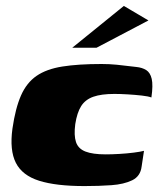

<svg xmlns="http://www.w3.org/2000/svg" viewBox="-20 -621 540 648"><path d="M265 7Q169 7 112 -11Q55 -29 33.5 -71.5Q12 -114 22 -187Q32 -256 51 -299Q70 -342 103.5 -365Q137 -388 190.5 -396.5Q244 -405 323 -405Q349 -405 374.5 -402.5Q400 -400 440 -395Q460 -393 473.5 -384.5Q487 -376 492 -355Q497 -334 491 -292Q481 -296 458.5 -298.5Q436 -301 411 -302.5Q386 -304 366 -304Q322 -304 295 -294.5Q268 -285 254 -263Q240 -241 234 -202Q229 -164 236.5 -141.5Q244 -119 268.5 -109.5Q293 -100 337 -100Q357 -100 383 -101.5Q409 -103 432 -106Q455 -109 466 -112L458 -59Q454 -26 426 -12.5Q398 1 356 4Q314 7 265 7ZM224 -460 398 -601 481 -552 306 -460Z"/></svg>

Font: Genos Black
Style: Italic
Weight: 900
Italic angle: -8°
Version: Version 1.010